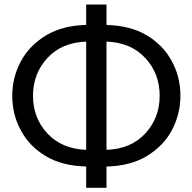

<svg xmlns="http://www.w3.org/2000/svg" viewBox="-20 -794 872 870"><path d="M462.5 57H370.5V-39.5Q261.5 -42.5 188 -86.2Q114.5 -130 76 -200.5Q35.5 -273 35.5 -360Q35.5 -443 74.5 -516Q113.5 -589 192.5 -636Q267.5 -679 370.5 -681V-773.5H462.5V-681Q571.5 -678 645 -634Q718.5 -590 757 -519.5Q797.5 -447 797.5 -360Q797.5 -277 758.8 -204Q720 -131 641.5 -84.5Q566.5 -41.5 462.5 -39.5ZM462.5 -115Q573.5 -119 638.5 -189.5Q703.5 -260 703.5 -360Q703.5 -460.5 638.5 -531Q573.5 -601.5 462.5 -605.5ZM370.5 -115V-605.5Q259.5 -601.5 194.5 -531Q129.5 -460 129.5 -360Q129.5 -259.5 194.5 -189.5Q259.5 -119.5 370.5 -115Z"/></svg>

Font: Verano Sans
Style: Regular
Weight: 400
Designer: Lukasz Dziedzic with Adam Twardoch and Botio Nikoltchev
Foundry: tyPoland Lukasz Dziedzic
Version: Version 3.001;December 28, 2019;FontCreator 12.0.0.2547 64-b